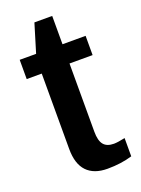

<svg xmlns="http://www.w3.org/2000/svg" viewBox="-129 -709 572 778"><g transform="rotate(-20 157.0 -320.5)"><path d="M304.2 -6.3Q256.3 8.3 197.3 8.3Q139.2 8.3 108.6 -23.7Q78.1 -55.7 78.1 -120.1V-445.3H13.2V-528.3H84L121.1 -650.4H197.8V-528.3H297.4V-445.3H197.8V-150.9Q197.8 -112.8 211.7 -95.5Q225.6 -78.1 256.3 -78.1Q272 -78.1 304.2 -85Z"/></g></svg>

Font: Arimo SemiBold
Style: Regular
Weight: 600
Designer: Steve Matteson
Foundry: Monotype Imaging Inc.
Version: Version 1.33